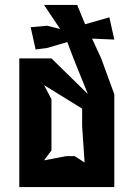

<svg xmlns="http://www.w3.org/2000/svg" viewBox="-20 -756 540 776"><path d="M58 0H442V-375L389 -520L352 -600L442 -596L422 -686L324 -658L292 -736H158L223 -639L170 -652L104 -646L124 -556L170 -562L252 -586L277 -520L335 -376L188 -520H58ZM158 -108 188 -148V-355L158 -412L312 -317V-245L322 -99L282 -125H248Z"/></svg>

Font: Pescante Normal
Style: Regular
Weight: 400
Designer: Ariel Martín Pérez
Foundry: Tunera Type Foundry
Version: Version 1.000;FEAKit 1.0